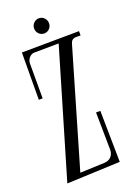

<svg xmlns="http://www.w3.org/2000/svg" viewBox="-123 -660 499 715"><g transform="rotate(-20 126.5 -303.0)"><path d="M251 -497.1Q242.7 -497.1 236.3 -497.3Q230 -497.6 224.9 -496.1Q219.7 -494.6 216.1 -490.7Q212.4 -486.8 210 -478L75.2 -17.1L172.9 -21Q189.5 -22 199.2 -32.5Q209 -43 209 -60.1L207 -208H224.1L227.1 -4.9L16.1 3.9L164.1 -497.1L66.9 -496.1Q61 -496.1 55.7 -493.2Q50.3 -490.2 46.4 -485.6Q42.5 -481 40.3 -475.3Q38.1 -469.7 38.1 -463.9V-325.2H22.9L23.9 -512.2L251 -514.2ZM156.2 -580.6Q156.2 -567.9 147.7 -559.1Q139.2 -550.3 127 -550.3Q114.3 -550.3 105.7 -559.1Q97.2 -567.9 97.2 -580.6Q97.2 -592.3 105.7 -601.3Q114.3 -610.4 127 -610.4Q139.2 -610.4 147.7 -601.3Q156.2 -592.3 156.2 -580.6Z"/></g></svg>

Font: Bigelow Rules
Style: Regular
Weight: 400
Designer: Astigmatic (AOETI)
Foundry: Astigmatic (AOETI)
Version: Version 1.001